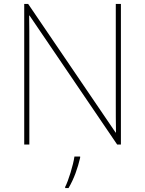

<svg xmlns="http://www.w3.org/2000/svg" viewBox="-20 -734 738 975"><path d="M594 0V-714H568V-211C568 -165 568 -111 569 -61H567L123 -714H103V0H129V-502C129 -555 129 -597 128 -655H130L575 0ZM387 67V61H358C352 104 327 185 311 215V221H328C356 174 375 119 387 67Z"/></svg>

Font: Noto Sans Arabic UI Th
Style: Regular
Weight: 100
Designer: Monotype Design Team, Nadine Chahine and Nizar Qandah
Foundry: Monotype Imaging Inc.
Version: Version 2.010